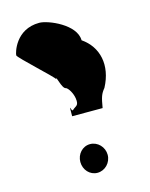

<svg xmlns="http://www.w3.org/2000/svg" viewBox="-106 -759 649 828"><g transform="rotate(-15 218.0 -345.0)"><path d="M18 -580C18 -570 158 -444 158 -436C160 -457 171 -388 189 -388C200 -382 214 -359 218 -335C223 -300 210 -304 195 -290C184 -276 183 -340 183 -264H319C327 -311 331 -324 349 -346C397 -436 377 -522 307 -570C307 -641 189 -690 150 -690C44 -690 18 -591 18 -580ZM166 -64C166 -29 192 0 226 0C260 0 288 -29 288 -64C288 -99 260 -128 226 -128C192 -128 166 -99 166 -64Z"/></g></svg>

Font: Ampere
Style: UltCnd
Weight: 400
Version: Version 1